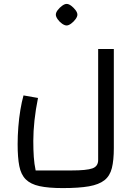

<svg xmlns="http://www.w3.org/2000/svg" viewBox="-20 -720 703 980"><path d="M162 150H345Q422 150 451.5 139.5Q481 129 481 97V-470H561V36Q561 98 551 138Q541 178 513 200Q485 222 434 231Q383 240 300 240Q227 240 181.5 230Q136 220 111.5 195.5Q87 171 78.5 127.5Q70 84 70 16Q70 -26 73.5 -71.5Q77 -117 84 -159Q91 -201 100 -233L174 -220Q162 -161 156 -105.5Q150 -50 150 -1Q150 46 152.5 81.5Q155 117 162 150ZM320 -590Q310 -590 297 -599Q284 -608 274.5 -621.5Q265 -635 265 -645Q265 -656 274.5 -668.5Q284 -681 297 -690.5Q310 -700 320 -700Q331 -700 343.5 -690.5Q356 -681 365.5 -668.5Q375 -656 375 -645Q375 -635 365.5 -622Q356 -609 343 -599.5Q330 -590 320 -590Z"/></svg>

Font: Changa
Style: Regular
Weight: 400
Designer: Eduardo Rodriguez Tunni
Foundry: Eduardo Rodriguez Tunni
Version: Version 3.003